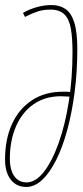

<svg xmlns="http://www.w3.org/2000/svg" viewBox="-25 -730 327 760"><path d="M79 10Q40 10 17.5 -19Q-5 -48 -5 -99Q-5 -178 22 -238Q49 -298 100.5 -332.5Q152 -367 224 -367Q228 -367 232 -367Q236 -367 240 -367Q244 -367 248 -366.5Q252 -366 256 -365L254 -347Q247 -348 240.5 -348Q234 -348 228 -348.5Q222 -349 216 -349Q153 -349 107.5 -317Q62 -285 38 -229Q14 -173 14 -102Q14 -72 22 -51Q30 -30 44.5 -19Q59 -8 80 -8Q116 -8 148.5 -49.5Q181 -91 207 -163.5Q233 -236 247.5 -329Q262 -422 262 -524Q262 -579 255.5 -616.5Q249 -654 230 -673Q211 -692 174 -692Q146 -692 122.5 -684Q99 -676 74 -663L66 -679Q92 -694 121.5 -702Q151 -710 179 -710Q211 -710 234 -694.5Q257 -679 269 -641Q281 -603 281 -535Q281 -447 270.5 -366Q260 -285 241.5 -216.5Q223 -148 197.5 -97Q172 -46 142 -18Q112 10 79 10Z"/></svg>

Font: Georama
Style: Italic
Weight: 400
Width: 2
Italic angle: -9°
Designer: Jean-Baptiste Levee
Foundry: Production Type
Version: Version 1.000